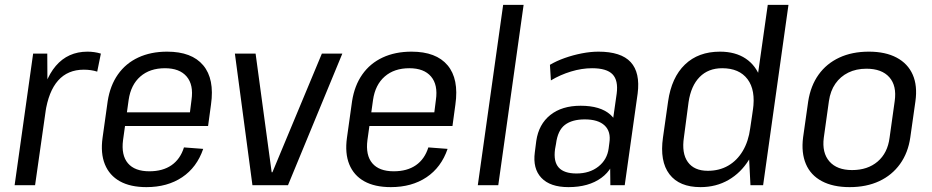

<svg xmlns="http://www.w3.org/2000/svg" viewBox="-20 -760 3826 788"><path d="M116 -540H174L175 -358L124 0H40ZM143 -318Q159 -431 209 -489.5Q259 -548 339 -548Q353 -548 367 -546Q381 -544 394 -540L379 -466Q354 -474 324 -474Q258 -474 218.5 -429.5Q179 -385 166 -297Z M581 8Q515 8 472 -16Q429 -40 410.5 -85.5Q392 -131 401 -195L422 -345Q432 -409 464 -454.5Q496 -500 547.5 -524Q599 -548 666 -548Q767 -548 814 -492Q861 -436 846 -331L834 -243H477L485 -299H774L756 -271L766 -350Q775 -412 746 -446Q717 -480 657 -480Q595 -480 556 -446Q517 -412 508 -350L485 -185Q477 -123 505 -90Q533 -57 593 -57Q648 -57 684 -82Q720 -107 735 -155L814 -149Q788 -73 727.5 -32.5Q667 8 581 8Z M944 -540H1029L1095 -53H1098L1301 -540H1385L1162 0H1016Z M1584 8Q1518 8 1475 -16Q1432 -40 1413.5 -85.5Q1395 -131 1404 -195L1425 -345Q1435 -409 1467 -454.5Q1499 -500 1550.5 -524Q1602 -548 1669 -548Q1770 -548 1817 -492Q1864 -436 1849 -331L1837 -243H1480L1488 -299H1777L1759 -271L1769 -350Q1778 -412 1749 -446Q1720 -480 1660 -480Q1598 -480 1559 -446Q1520 -412 1511 -350L1488 -185Q1480 -123 1508 -90Q1536 -57 1596 -57Q1651 -57 1687 -82Q1723 -107 1738 -155L1817 -149Q1791 -73 1730.5 -32.5Q1670 8 1584 8Z M2129 -740 2025 0H1941L2045 -740Z M2483 -179 2511 -376Q2518 -430 2494 -455Q2470 -480 2410 -480Q2368 -480 2323.5 -466.5Q2279 -453 2241 -430L2237 -494Q2264 -510 2298 -522Q2332 -534 2368 -541Q2404 -548 2436 -548Q2529 -548 2568.5 -505Q2608 -462 2597 -376L2544 0H2485ZM2313 8Q2238 8 2202 -30Q2166 -68 2175 -135L2181 -182Q2191 -250 2238.5 -288Q2286 -326 2363 -326Q2444 -326 2485 -289.5Q2526 -253 2516 -185L2509 -137Q2500 -68 2448 -30Q2396 8 2313 8ZM2346 -48Q2400 -48 2436 -76.5Q2472 -105 2478 -151L2481 -174Q2488 -220 2461.5 -245Q2435 -270 2380 -270Q2328 -270 2298.5 -247.5Q2269 -225 2262 -170L2258 -148Q2251 -97 2273 -72.5Q2295 -48 2346 -48Z M2855 8Q2768 8 2727.5 -45Q2687 -98 2701 -196L2722 -344Q2736 -442 2791 -495Q2846 -548 2935 -548Q2998 -548 3040.5 -519.5Q3083 -491 3101 -438.5Q3119 -386 3109 -313L3097 -231Q3087 -158 3054 -104.5Q3021 -51 2970 -21.5Q2919 8 2855 8ZM2885 -59Q2932 -59 2968.5 -80Q3005 -101 3028.5 -140.5Q3052 -180 3059 -234L3070 -308Q3082 -390 3048 -435Q3014 -480 2944 -480Q2887 -480 2851.5 -444Q2816 -408 2806 -341L2787 -197Q2777 -131 2803 -95Q2829 -59 2885 -59ZM3051 -175 3131 -740H3216L3112 0H3060Z M3467 8Q3399 8 3353 -16.5Q3307 -41 3287.5 -87Q3268 -133 3276 -196L3297 -344Q3307 -408 3339.5 -453.5Q3372 -499 3424.5 -523.5Q3477 -548 3546 -548Q3614 -548 3660 -523.5Q3706 -499 3726 -453.5Q3746 -408 3737 -344L3716 -196Q3707 -133 3674 -87Q3641 -41 3588.5 -16.5Q3536 8 3467 8ZM3477 -62Q3541 -62 3582 -97Q3623 -132 3631 -195L3652 -345Q3661 -408 3630 -443Q3599 -478 3536 -478Q3494 -478 3461.5 -462Q3429 -446 3408.5 -416.5Q3388 -387 3382 -345L3361 -195Q3353 -133 3384 -97.5Q3415 -62 3477 -62Z"/></svg>

Font: Pathway Extreme SemiCondensed
Style: Italic
Weight: 400
Width: 4
Italic angle: -8°
Version: Version 1.001;gftools[0.9.26]